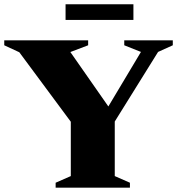

<svg xmlns="http://www.w3.org/2000/svg" viewBox="-34 -860 812 880"><path d="M54.5 -620.5 -14.5 -652.5V-675H370V-652.5L288.5 -621.5L485 -340L444 -341L612 -622L535.5 -652.5V-675H758V-652.5L690.5 -622L492 -303V-53L561.5 -22.5V0H221V-22.5L290.5 -53V-302ZM266.5 -768.5V-840.5H577.5V-768.5Z"/></svg>

Font: Newsreader 24pt ExtraBold
Style: Regular
Weight: 800
Designer: Hugues Gentile
Foundry: Production Type
Version: Version 1.003